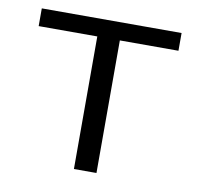

<svg xmlns="http://www.w3.org/2000/svg" viewBox="-63 -564 644 629"><g transform="rotate(10 259.5 -250.0)"><path d="M222 0H297V-441H492V-500H27V-441H222Z"/></g></svg>

Font: LT Wave Light
Style: Regular
Weight: 300
Designer: Daniel Lyons
Version: Version 2.5 (Glyphs App)